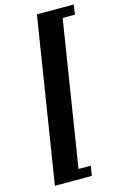

<svg xmlns="http://www.w3.org/2000/svg" viewBox="-139 -860 676 1060"><g transform="rotate(-15 198.5 -330.0)"><path d="M37 140H248L257 84H187L318 -744H388L397 -800H186Z"/></g></svg>

Font: Aerodynamic
Style: Obl
Weight: 500
Designer: Google
Version: Version 2.000980; 2014